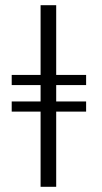

<svg xmlns="http://www.w3.org/2000/svg" viewBox="-20 -718 393 738"><path d="M311 -328V-289H196V0H136V-289H25V-328H136V-391H25V-430H136V-698H196V-430H311V-391H196V-328Z"/></svg>

Font: Libertinus Serif SemiBold
Style: Regular
Weight: 600
Designer: Philipp H. Poll, Khaled Hosny
Foundry: Caleb Maclennan
Version: Version 7.051;RELEASE